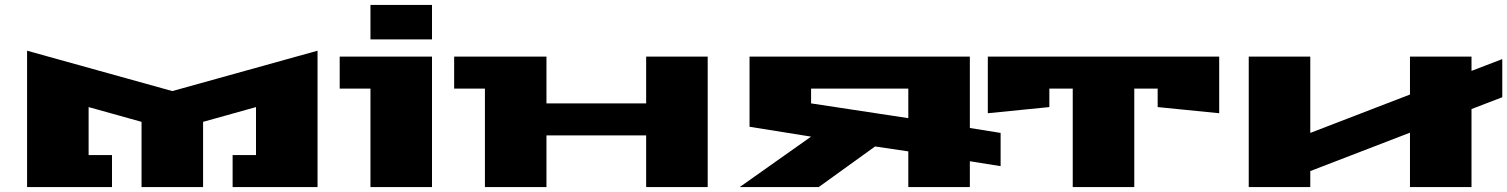

<svg xmlns="http://www.w3.org/2000/svg" viewBox="-20 -760 6123 780"><path d="M90 0V-554L680 -390L1270 -554V0H925V-130H1020V-325L805 -265V0H555V-265L340 -325V-130H435V0Z M1360 -400V-530H1735V0H1485V-400ZM1485 -600V-740H1735V-600Z M1825 -400V-530H2200V-340H2605V-530H2855V0H2605V-210H2200V0H1950V-400Z M2985 0 3275 -205 3025 -245V-530H3920V-240L4045 -220V-85L3920 -105V0H3670V-145L3535 -165L3306 0ZM3275 -340 3670 -280V-400H3275Z M3993 -300V-530H4933V-300L4683 -325V-400H4588V0H4338V-400H4243V-325Z M5053 0V-530H5303V-220L5708 -376V-530H5958V-472L6083 -520V-365L5958 -317V0H5708V-221L5303 -65V0Z"/></svg>

Font: Stalin One
Style: Regular
Weight: 400
Designer: Jovanny Lemonad
Foundry: Alexey Maslov, Jovanny Lemonad
Version: Version 3.002; ttfautohint (v0.91) -l 8 -r 50 -G 200 -x 0 -w